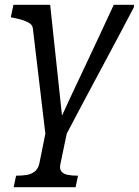

<svg xmlns="http://www.w3.org/2000/svg" viewBox="-20 -557 578 800"><path d="M169 0H258L232 125Q227 146 235.5 157Q244 168 262 171.5Q280 175 303 175H305L295 223H37L47 175H49Q74 175 93 171.5Q112 168 125.5 157Q139 146 144 124ZM189 -537 243 -32 222 -40Q251 -104 280 -165.5Q309 -227 338 -288.5Q367 -350 396 -412Q425 -474 454 -537H538V-527Q503 -460 468 -394.5Q433 -329 398 -263.5Q363 -198 328 -132.5Q293 -67 258 0H169L117 -438Q116 -450 106 -458Q96 -466 78 -472Q60 -478 35 -483L25 -485L36 -537Z"/></svg>

Font: Roboto Serif
Style: Italic
Weight: 400
Italic angle: -10°
Designer: Greg Gazdowicz
Foundry: Commercial Type
Version: Version 1.008